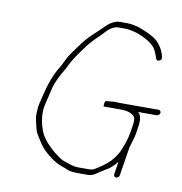

<svg xmlns="http://www.w3.org/2000/svg" viewBox="-67 -645 637 671"><g transform="rotate(10 251.5 -309.0)"><path d="M425.2 -192C426.8 -198 428.1 -204 429 -210L432.3 -231C436.6 -257.7 433.3 -275 422.6 -283H488.6C491.2 -283 493.7 -284 496 -286C498.4 -288 499.7 -290.3 500.2 -293C500.6 -295.7 499.9 -298 498.3 -300C496.6 -302 494.4 -303 491.7 -303H351C347.5 -303 342.8 -303.3 336.9 -304L304.9 -301C303.9 -301 302.9 -299.3 301.9 -296C300.9 -292.7 300.3 -289.3 300.3 -286C300.3 -282.7 300.8 -281 301.8 -281H363.3C384.7 -281 402.3 -275.3 411.1 -264C414.7 -259.3 415.1 -248.3 412.3 -231L409 -210C407 -197.1 403.4 -183.1 398.4 -168C393.9 -156.7 390.5 -148 388.2 -142C384.9 -133.2 378.3 -122.3 368.6 -109.5C357.8 -95.2 341.4 -81.9 321.9 -69.5L307.7 -60.5C303 -57.5 296.6 -56 288.6 -56H252.6C240.6 -56 229.3 -58 218.7 -62C215.2 -63.3 209.1 -65.3 200.6 -67.9C192.2 -70.4 182.4 -76.1 171.3 -85C166.9 -87.7 160.4 -92.8 151.9 -100.5C125.8 -124.2 109.9 -146.7 104.1 -168C93.5 -199.1 91.9 -229.1 99.4 -258C101.1 -264.7 103 -272.5 105.1 -281.5C107.2 -290.5 109.6 -300.7 112.2 -312C114.9 -323.3 120.6 -337.8 129.3 -355.5C133.7 -364.5 138.2 -372.5 142.6 -379.5C147 -386.5 152.1 -396.1 157.7 -408.2C163.3 -420.4 179.3 -444.2 205.7 -479.6C217 -494.7 235 -512.2 255.3 -532C272.2 -552 288.3 -562 303.5 -562H327.5C334.5 -562 341.6 -561.2 348.9 -559.5C353.2 -558.5 357.1 -557.7 360.5 -557C363.9 -556.3 367.5 -555.3 371.2 -554C399.7 -544 419.2 -531.9 433.4 -517.6C439 -512 445.4 -498.8 452.5 -478C454.2 -472 458.2 -470.3 464.7 -473C471.1 -475.7 473.4 -480 471.7 -486C467.2 -507.1 457.1 -525.2 441.4 -540.4C432.2 -549.3 413.9 -558.8 389.6 -568.9C378.5 -573.5 370.8 -576.2 366.3 -577C362.6 -577.7 357.9 -578.7 352.1 -580C346.3 -581.3 339.2 -582 330.7 -582H306.7C292.4 -582 278.3 -576.2 264.5 -564.5C260.2 -560.8 250.1 -550.3 231.7 -532.8C211.5 -515.3 194.6 -497.1 181.2 -478C176 -470.7 169 -461 160.1 -449C151.2 -437 144.2 -425.3 139.1 -414C133.9 -402.7 129.2 -393.7 124.8 -387C108.3 -360.1 95.2 -325.6 85.4 -283.5C83.3 -274.5 81.4 -266.5 79.6 -259.5C77.8 -252.5 76.4 -245.7 75.4 -239C75 -232.3 74.5 -224.7 74 -216.2C73.4 -207.7 75.4 -194.4 80 -176.5L84.3 -159.5C85.7 -153.8 88.8 -147.3 93.7 -140C98.5 -132.7 102.5 -126.3 105.7 -121C116.7 -102.3 134.2 -84.7 158.3 -68C168.3 -60.8 178.7 -54.8 192 -50.2C201.2 -47 209.4 -43.7 216.4 -40.5C222.9 -37.5 237 -36 258.5 -36H285.5C296.3 -36 305.4 -38.5 312.9 -43.5L326.3 -52.5C330.8 -55.5 336.8 -59.3 344.3 -64C354 -68.6 364.1 -76.3 374.5 -87C381.7 -94.3 385.4 -99 385.7 -101L378.3 -54C377.9 -51.3 378.5 -49 380.2 -47C381.9 -45 384.1 -44 386.7 -44C389.4 -44 391.9 -45 394.2 -47C396.5 -49 397.9 -51.3 398.3 -54L414.5 -156Z"/></g></svg>

Font: Proton
Style: RgCndIt
Weight: 500
Version: Version 1.017